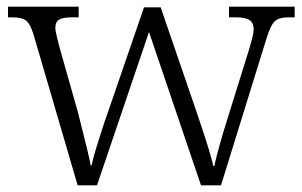

<svg xmlns="http://www.w3.org/2000/svg" viewBox="-20 -556 906 576"><path d="M81 -451Q71 -484 58.5 -494Q46 -504 16 -504H4V-536H216V-504H196Q168 -504 157 -497Q146 -490 146 -472Q146 -464 150.5 -446.5Q155 -429 158 -416L213 -222Q219 -198 227 -166.5Q235 -135 242 -106Q249 -77 252 -60H255Q258 -77 266.5 -105Q275 -133 285 -164Q295 -195 304 -220L412 -534H462L566 -231Q574 -207 585.5 -173Q597 -139 606.5 -107.5Q616 -76 620 -58H623Q628 -83 640 -125Q652 -167 669 -221L728 -410Q733 -427 737 -443Q741 -459 741 -468Q741 -487 729 -495.5Q717 -504 688 -504H667V-536H864V-504H847Q817 -504 804.5 -492.5Q792 -481 779 -439L643 0H583L427 -460L271 0H213Z"/></svg>

Font: Noto Serif Myanmar Light
Style: Regular
Weight: 300
Designer: Ben Mitchell and the Monotype Design Team
Foundry: Monotype Imaging Inc.
Version: Version 2.106; ttfautohint (v1.8.4.7-5d5b)